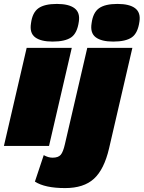

<svg xmlns="http://www.w3.org/2000/svg" viewBox="-39 -744 732 979"><path d="M229 -532Q169 -532 140 -554Q111 -576 119 -625Q126 -680 157 -702Q188 -724 251 -724Q312 -724 341 -702Q370 -680 363 -634Q355 -575 324 -553.5Q293 -532 229 -532ZM538 -532Q478 -532 449 -554Q420 -576 428 -625Q435 -680 466 -702Q497 -724 560 -724Q621 -724 650 -702Q679 -680 672 -634Q664 -575 633 -553.5Q602 -532 538 -532ZM327 -500 211 0H-19L97 -500ZM293 215Q190 215 139 182L184 47Q207 60 229 60Q258 60 270.5 45.5Q283 31 292 -9L406 -500H636L517 13Q492 120 440 167.5Q388 215 293 215Z"/></svg>

Font: Elaine Sans Black
Style: Italic
Weight: 900
Italic angle: -13°
Designer: Wei Huang
Foundry: Wei Huang
Version: Version 2.001;December 24, 2019;FontCreator 12.0.0.2547 64-b